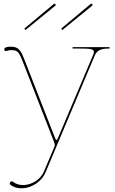

<svg xmlns="http://www.w3.org/2000/svg" viewBox="-20 -774 620 1034"><path d="M111 -620 117.5 -612.5 278 -743.5C281.5 -746.5 279.5 -750.5 278 -752C276.5 -753.5 273 -755.5 269.5 -752.5ZM309.5 -620 316 -612.5 476.5 -743.5C480 -746.5 478 -750.5 476.5 -752C475 -753.5 471.5 -755.5 468 -752.5ZM371 -520V-512.5H411C464.5 -512.5 486 -510.5 486 -494.5C486 -490 484.5 -485 481.5 -478.5L294 -35C289.5 -24.5 288 -20 284.5 -20C281 -20 279.5 -24 275 -34.5L113.5 -448C91.5 -504.5 81 -522.5 37 -522.5C27.5 -522.5 3 -521.5 3 -508.5C3 -502 6.5 -499 12.5 -499C13.5 -499 15 -499.5 16 -500C25 -503 32.5 -504 39.5 -504C72 -504 81 -497.5 101.5 -445L267.5 -19C270.5 -11.5 275 2 275 9C275 10.5 275 11.5 274.5 12.5L216 151C201 187 157 222.5 103.5 222.5C85 222.5 66.5 218 50 205C48 203.5 45 202.5 43 202.5C38 202.5 32.5 208 32.5 213.5C32.5 216.5 34 219.5 37 221.5C55 235.5 75.5 240 95 240C157 240 207 197.5 225 155L490.5 -475.5C501.5 -502 523 -512.5 564.5 -512.5H570V-520Z"/></svg>

Font: ZnikomitSC
Style: Regular
Weight: 100
Designer: gluk
Foundry: gluk
Version: Version 0.55